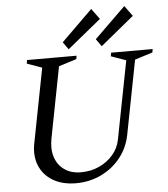

<svg xmlns="http://www.w3.org/2000/svg" viewBox="-62 -1011 944 1081"><g transform="rotate(-5 409.5 -470.0)"><path d="M324 15Q248 15 194.5 -16.5Q141 -48 118 -103.5Q95 -159 109 -230L194 -668L207 -644L106 -680L109 -700H389L386 -681L268 -644L289 -668L208 -250Q196 -190 211 -143.5Q226 -97 264 -70.5Q302 -44 357 -44Q413 -44 460 -65.5Q507 -87 539 -124.5Q571 -162 580 -210L669 -668L682 -644L581 -680L584 -700H819L816 -681L698 -644L719 -668L634 -230Q620 -159 576 -103.5Q532 -48 466.5 -16.5Q401 15 324 15ZM348 -740 318 -782 494 -955 538 -895ZM535 -741 505 -783 681 -955 724 -896Z"/></g></svg>

Font: Wittgenstein
Style: Italic
Weight: 400
Italic angle: -11°
Designer: Jörg Drees
Foundry: Jörg Drees
Version: Version 1.500